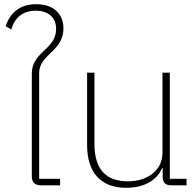

<svg xmlns="http://www.w3.org/2000/svg" viewBox="-20 -885 932 917"><path d="M175 0H267V-31H167V-536C167 -581 197 -608 226 -636C255 -664 283 -695 283 -749C283 -823 231 -865 153 -865C74 -865 28 -823 7 -760L34 -744C49 -799 88 -834 151 -834C205 -834 248 -806 248 -747C248 -705 227 -679 203 -655C170 -623 132 -594 132 -533V-42C132 -15 146 0 175 0Z M583 12C677 12 733 -31 754 -82H757V-38C758 -14 769 0 797 0H871V-31H791V-538H756V-157C756 -64 676 -19 591 -19C488 -19 431 -74 431 -198V-538H396V-193C396 -60 462 12 583 12Z"/></svg>

Font: IBM Plex Thai ExtraLight
Style: Regular
Weight: 200
Designer: Mike Abbink, Paul van der Laan, Pieter van Rosmalen, Ben Mitchell, Mark Frömberg
Foundry: Bold Monday
Version: Version 1.0